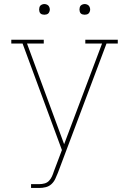

<svg xmlns="http://www.w3.org/2000/svg" viewBox="-20 -932 640 952"><path d="M134 0V-19H175Q188 -19 201 -22.5Q214 -26 223 -35.5Q232 -45 237.5 -57Q243 -69 247 -82L287 -188L92 -716H36V-735H197V-716H114L298 -217L486 -716H403V-735H564V-716H508L267 -75Q261 -60 254 -45Q247 -30 235 -19Q223 -8 207 -4Q191 0 175 0ZM400 -859Q395 -859 389.5 -860.5Q384 -862 380.5 -865.5Q377 -869 375.5 -874.5Q374 -880 374 -885Q374 -890 375.5 -895.5Q377 -901 380.5 -904.5Q384 -908 389.5 -910Q395 -912 400 -912Q405 -912 410.5 -910Q416 -908 419.5 -904.5Q423 -901 425 -895.5Q427 -890 427 -885Q427 -880 425 -874.5Q423 -869 419.5 -865.5Q416 -862 410.5 -860.5Q405 -859 400 -859ZM200 -859Q195 -859 189.5 -860.5Q184 -862 180.5 -865.5Q177 -869 175.5 -874.5Q174 -880 174 -885Q174 -890 175.5 -895.5Q177 -901 180.5 -904.5Q184 -908 189.5 -910Q195 -912 200 -912Q205 -912 210.5 -910Q216 -908 219.5 -904.5Q223 -901 225 -895.5Q227 -890 227 -885Q227 -880 225 -874.5Q223 -869 219.5 -865.5Q216 -862 210.5 -860.5Q205 -859 200 -859Z"/></svg>

Font: Iosevka Slab Thin Extended
Style: Regular
Weight: 100
Width: 7
Monospace: yes
Designer: Belleve Invis
Foundry: Belleve Invis
Version: Version 11.1.1; ttfautohint (v1.8.3)